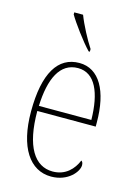

<svg xmlns="http://www.w3.org/2000/svg" viewBox="-118 -831 648 905"><g transform="rotate(15 206.0 -378.0)"><path d="M242 -606H248V-619C223 -657 189 -721 172 -766H129V-756C149 -721 207 -642 242 -606ZM223 10C306 10 351 -48 351 -79C351 -91 347 -97 342 -100C324 -56 287 -15 224 -15C136 -15 81 -99 81 -272H366V-291C366 -446 312 -542 215 -542C111 -542 53 -450 53 -262C53 -88 119 10 223 10ZM338 -297H82C87 -431 127 -517 215 -517C299 -517 336 -428 338 -297Z"/></g></svg>

Font: Noto Serif Bengali Condensed Thin
Style: Regular
Weight: 100
Width: 3
Designer: Juan Bruce, Universal Thirst, Indian Type Foundry and the Monotype Design Team.
Foundry: Monotype Imaging Inc.
Version: Version 2.003